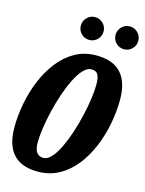

<svg xmlns="http://www.w3.org/2000/svg" viewBox="-144 -1075 890 1175"><g transform="rotate(15 301.0 -488.0)"><path d="M167.5 -157.5Q167.5 -75 224.5 -75Q250.5 -75 275.5 -102.2Q300.5 -129.5 322.5 -175.2Q344.5 -221 363 -277Q381.5 -333 395 -391.5Q408.5 -450 415.8 -502.5Q423 -555 423 -593Q423 -635.5 411.8 -655.2Q400.5 -675 371 -675Q344 -675 318.8 -647.8Q293.5 -620.5 270.8 -574.8Q248 -529 229 -473Q210 -417 196.2 -358.5Q182.5 -300 175 -247.5Q167.5 -195 167.5 -157.5ZM213 15Q6 15 6 -211Q6 -284.5 20.8 -362.2Q35.5 -440 65.2 -511.8Q95 -583.5 139.5 -640.8Q184 -698 243.5 -731.5Q303 -765 378 -765Q587 -765 587 -539.5Q587 -465.5 572.2 -387.8Q557.5 -310 527.8 -238.2Q498 -166.5 453.2 -109.2Q408.5 -52 348.2 -18.5Q288 15 213 15ZM529.5 -845Q499.5 -845 478.5 -866Q457.5 -887 457.5 -917Q457.5 -947 478.5 -968.2Q499.5 -989.5 529.5 -989.5Q559.5 -989.5 580.5 -968.2Q601.5 -947 601.5 -917Q601.5 -887 580.5 -866Q559.5 -845 529.5 -845ZM309.5 -845Q279.5 -845 258.5 -866Q237.5 -887 237.5 -917Q237.5 -947 258.5 -968.2Q279.5 -989.5 309.5 -989.5Q339.5 -989.5 360.5 -968.2Q381.5 -947 381.5 -917Q381.5 -887 360.5 -866Q339.5 -845 309.5 -845Z"/></g></svg>

Font: Besley* Condensed
Style: Bold Italic
Weight: 700
Width: 3
Italic angle: -13°
Designer: Owen Earl
Foundry: indestructible type*
Version: Version 3.000; ttfautohint (v1.8.3)